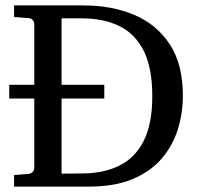

<svg xmlns="http://www.w3.org/2000/svg" viewBox="-20 -691 736 711"><path d="M14.2 -326.2V-377H366.2V-326.2ZM657.2 -336.9Q657.2 -271.5 638.2 -210.9Q619.1 -150.4 577.9 -102.8Q536.6 -55.2 470.5 -27.6Q404.3 0 310.1 0H32.2V-43L85 -46.9Q95.7 -47.9 101.3 -54.7Q106.9 -61.5 106.9 -68.8V-602.1Q106.9 -609.4 101.3 -616.5Q95.7 -623.5 85 -624L32.2 -627.9V-670.9H290Q395 -670.9 478 -635.5Q561 -600.1 609.1 -526.4Q657.2 -452.6 657.2 -336.9ZM543.9 -335Q543.9 -439.9 512 -503.2Q480 -566.4 421.6 -594.7Q363.3 -623 284.2 -623H208V-47.9L289.1 -48.8Q366.2 -49.8 423.3 -78.4Q480.5 -106.9 512.2 -169.4Q543.9 -231.9 543.9 -335Z"/></svg>

Font: Charis
Style: Regular
Weight: 400
Designer: Walt Agee, Miriam Martin, Annie Olsen, Victor Gaultney, Lorna Priest, Alan Ward, Bob Hallissy, Martin Hosken, Sharon Cor
Foundry: SIL Global
Version: Version 7.000